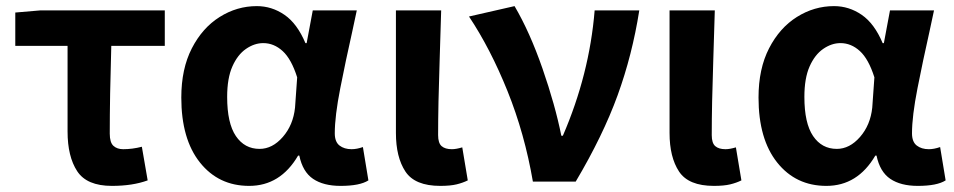

<svg xmlns="http://www.w3.org/2000/svg" viewBox="-20 -594 3121 628"><path d="M346 14Q264 14 232.5 -34Q201 -82 201 -164V-444H30V-553L112 -560H519V-444H344Q339 -276 339 -157Q339 -128 351 -117Q363 -106 383 -106Q413 -106 444 -114L463 -4Q414 14 346 14Z M795 14Q695 14 634 -62.5Q573 -139 573 -275Q573 -369 607.5 -436Q642 -503 698.5 -538.5Q755 -574 820 -574Q869 -574 910.5 -545.5Q952 -517 979 -453H983L1003 -560H1147Q1140 -526 1132 -490Q1111 -397 1093 -305.5Q1075 -214 1075 -158Q1075 -130 1090.5 -118Q1106 -106 1130 -106Q1147 -106 1167 -113L1185 -4Q1157 14 1094 14Q1038 14 1004 -9Q970 -32 959 -85H955Q897 14 795 14ZM829 -107Q871 -107 905 -146Q939 -185 945 -242L952 -341Q933 -401 904.5 -427Q876 -453 841 -453Q812 -453 784.5 -434Q757 -415 740 -376.5Q723 -338 723 -277Q723 -191 751.5 -149Q780 -107 829 -107Z M1420 14Q1337 14 1306 -33Q1275 -80 1275 -159V-560H1423Q1421 -481 1418 -397Q1413 -250 1413 -152Q1413 -126 1424.5 -116Q1436 -106 1458 -106Q1472 -106 1492 -112L1510 -4Q1494 4 1473.5 9Q1453 14 1420 14Z M1723 0Q1696 -157 1640 -296Q1584 -435 1514 -540L1663 -574Q1713 -489 1754.5 -369.5Q1796 -250 1816 -150H1821Q1908 -351 1925 -560H2071Q2048 -414 2000 -282Q1952 -150 1863 0Z M2315 14Q2232 14 2201 -33Q2170 -80 2170 -159V-560H2318Q2316 -481 2313 -397Q2308 -250 2308 -152Q2308 -126 2319.5 -116Q2331 -106 2353 -106Q2367 -106 2387 -112L2405 -4Q2389 4 2368.5 9Q2348 14 2315 14Z M2683 14Q2583 14 2522 -62.5Q2461 -139 2461 -275Q2461 -369 2495.5 -436Q2530 -503 2586.5 -538.5Q2643 -574 2708 -574Q2757 -574 2798.5 -545.5Q2840 -517 2867 -453H2871L2891 -560H3035Q3028 -526 3020 -490Q2999 -397 2981 -305.5Q2963 -214 2963 -158Q2963 -130 2978.5 -118Q2994 -106 3018 -106Q3035 -106 3055 -113L3073 -4Q3045 14 2982 14Q2926 14 2892 -9Q2858 -32 2847 -85H2843Q2785 14 2683 14ZM2717 -107Q2759 -107 2793 -146Q2827 -185 2833 -242L2840 -341Q2821 -401 2792.5 -427Q2764 -453 2729 -453Q2700 -453 2672.5 -434Q2645 -415 2628 -376.5Q2611 -338 2611 -277Q2611 -191 2639.5 -149Q2668 -107 2717 -107Z"/></svg>

Font: Source Han Sans CN Bold
Style: Bold
Weight: 700
Designer: Ryoko NISHIZUKA 西塚涼子 (kana & ideographs); Paul D. Hunt (Latin, Greek & Cyrillic); Wenlong ZHANG 张文龙 (bopomofo); Sandoll 
Foundry: Adobe Systems Incorporated
Version: Version 1.00;May 30, 2023;FontCreator 11.5.0.2422 32-bit